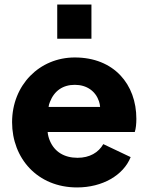

<svg xmlns="http://www.w3.org/2000/svg" viewBox="-20 -810 651 842"><path d="M381 -640V-790H231V-640ZM318 12C429 12 521 -41 553 -121L433 -178C412 -141 373 -118 320 -118C261 -118 219 -145 199 -192C194 -204 190 -217 189 -231H571C576 -246 578 -268 578 -289C578 -440 480 -558 308 -558C153 -558 33 -437 33 -274C33 -116 144 12 318 12ZM193 -341C194 -349 196 -356 199 -363C218 -412 256 -438 308 -438C361 -438 399 -410 414 -366C417 -358 418 -350 419 -341Z"/></svg>

Font: Plus Jakarta Sans ExtraBold
Style: Regular
Weight: 800
Designer: Gumpita Rahayu
Foundry: Tokotype
Version: Version 2.071;gftools[0.9.30]